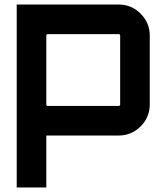

<svg xmlns="http://www.w3.org/2000/svg" viewBox="-20 -600 704 850"><path d="M505 -580Q562 -580 602.5 -539.5Q643 -499 643 -442V-138Q643 -81 602.5 -40.5Q562 0 505 0H185V230H54V-580ZM512 -138V-442Q512 -449 505 -449H192Q185 -449 185 -442V-138Q185 -131 192 -131H505Q512 -131 512 -138Z"/></svg>

Font: Orbitron
Style: Bold
Weight: 700
Designer: Matt McInerney
Foundry: Matt McInerney
Version: Version 001.001